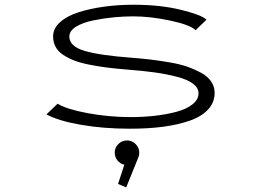

<svg xmlns="http://www.w3.org/2000/svg" viewBox="-20 -532 1090 810"><path d="M528 11Q415 11 320 -5.8Q225 -22.5 176 -49.5L223 -94.5Q261 -71 350.5 -54.5Q440 -38 531 -38Q584 -38 632.8 -43.5Q681.5 -49 724 -60.2Q766.5 -71.5 792 -91.8Q817.5 -112 817.5 -138.5Q817.5 -161.5 794.2 -179Q771 -196.5 726.8 -208Q682.5 -219.5 632.5 -226.5Q582.5 -233.5 516 -238.5Q467 -242.5 430 -247.2Q393 -252 355.5 -259.5Q318 -267 292 -277.2Q266 -287.5 245.2 -301.5Q224.5 -315.5 214.2 -335Q204 -354.5 204 -378.5Q204 -412 233.5 -438.5Q263 -465 312.2 -480.5Q361.5 -496 420.2 -504Q479 -512 543.5 -512Q656 -512 743.5 -490.5Q831 -469 851 -449L805 -404.5Q783 -427 698.8 -445Q614.5 -463 541.5 -463Q502.5 -463 460.5 -459Q418.5 -455 374 -446Q329.5 -437 301 -419.5Q272.5 -402 272.5 -378Q272.5 -336.5 336.5 -317.5Q400.5 -298.5 534 -288.5Q579 -285 614.8 -280.8Q650.5 -276.5 693.8 -269.2Q737 -262 768.8 -251Q800.5 -240 828.2 -225Q856 -210 870.8 -188.2Q885.5 -166.5 885.5 -140Q885.5 -100 857.8 -70Q830 -40 780.2 -22.8Q730.5 -5.5 667.8 2.8Q605 11 528 11ZM567.5 111.5Q567.5 125 562 136L512.5 258.5L478 244L504.5 163Q487 159 475.5 144.8Q464 130.5 464 111.5Q464 91 479.2 75.8Q494.5 60.5 516 60.5Q537 60.5 552.2 75.8Q567.5 91 567.5 111.5Z"/></svg>

Font: League Mono Extended UltraLight
Style: Regular
Weight: 200
Width: 9
Designer: Tyler Finck
Foundry: The League of Moveable Type / Tyler Finck
Version: Version 2.210